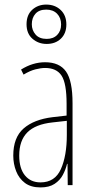

<svg xmlns="http://www.w3.org/2000/svg" viewBox="-20 -809 406 839"><path d="M177 -537Q240 -537 268.5 -496.5Q297 -456 297 -358V0H276L275 -93H273Q267 -68 254.5 -44.5Q242 -21 218.5 -5.5Q195 10 157 10Q115 10 89 -9.5Q63 -29 50.5 -61Q38 -93 38 -129Q38 -208 83 -247.5Q128 -287 210 -297L271 -304V-355Q271 -445 249 -478.5Q227 -512 177 -512Q159 -512 135 -506Q111 -500 83 -483L72 -505Q123 -537 177 -537ZM209 -274Q135 -266 99.5 -230.5Q64 -195 64 -129Q64 -73 89 -42.5Q114 -12 157 -12Q220 -12 246 -70Q272 -128 272 -220V-281ZM184 -617Q148 -617 122 -639.5Q96 -662 96 -703Q96 -744 121 -766.5Q146 -789 182 -789Q220 -789 245 -765.5Q270 -742 270 -702Q270 -663 246 -640Q222 -617 184 -617ZM184 -639Q213 -639 230 -656.5Q247 -674 247 -702Q247 -731 229.5 -749Q212 -767 182 -767Q151 -767 135 -749Q119 -731 119 -703Q119 -677 135.5 -658Q152 -639 184 -639Z"/></svg>

Font: Noto Sans Lao ExtraCondensed Thin
Style: Regular
Weight: 100
Width: 2
Designer: Monotype Design Team
Foundry: Monotype Imaging Inc.
Version: Version 2.003; ttfautohint (v1.8.4.7-5d5b)